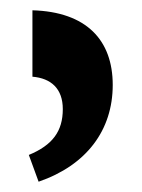

<svg xmlns="http://www.w3.org/2000/svg" viewBox="-20 -780 276 373"><path d="M43 -760V-631C79 -628 102 -608 102 -568C102 -525 82 -498 36 -479L55 -427C148 -459 199 -527 199 -615C199 -702 148 -757 43 -760Z"/></svg>

Font: Noto Serif Armenian Condensed Extra
Style: Regular
Weight: 800
Width: 3
Designer: Monotype Design Team
Foundry: Monotype Imaging Inc.
Version: Version 1.901